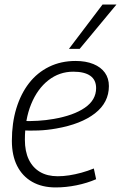

<svg xmlns="http://www.w3.org/2000/svg" viewBox="-20 -811 530 841"><path d="M81 -281Q112 -280 146.5 -282Q181 -284 215 -290Q302 -305 351.5 -339Q401 -373 401 -425Q401 -461 375.5 -479Q350 -497 301 -497Q240 -497 192 -459.5Q144 -422 116.5 -355Q89 -288 89 -199Q89 -148 106 -112.5Q123 -77 155 -58Q187 -39 233 -39Q257 -39 283 -43Q309 -47 336.5 -54.5Q364 -62 391 -73L401 -26Q362 -9 315.5 0.5Q269 10 224 10Q164 10 121 -14.5Q78 -39 55 -84.5Q32 -130 32 -194Q32 -272 51.5 -336Q71 -400 107 -446.5Q143 -493 195 -518.5Q247 -544 311 -544Q356 -544 389 -530.5Q422 -517 439.5 -492.5Q457 -468 457 -434Q457 -362 396 -314.5Q335 -267 226 -248Q187 -241 148 -239.5Q109 -238 76 -240ZM282 -597 429 -791H490L329 -597Z"/></svg>

Font: Georama ExtraCondensed Thin Light
Style: Italic
Weight: 300
Italic angle: -9°
Version: Version 1.001